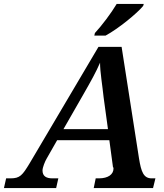

<svg xmlns="http://www.w3.org/2000/svg" viewBox="-63 -951 828 971"><path d="M414 -771H471C536 -806 632 -885 661 -921L664 -931H527C499 -884 453 -823 417 -784ZM232 -49H202C171 -49 152 -60 152 -89C152 -104 165 -136 173 -149L226 -242H490L509 -101C508 -107 511 -108 511 -99C511 -69 484 -49 437 -49H421L411 0H711L723 -49H704C663 -49 651 -82 640 -150L552 -714H435L88 -127C50 -64 38 -49 -10 -49H-32L-43 0H221ZM360 -476C396 -539 423 -587 443 -634C443 -586 455 -518 461 -459L483 -298H258Z"/></svg>

Font: Noto Serif Semi
Style: Italic
Weight: 600
Italic angle: -12°
Designer: Monotype Design Team
Foundry: Monotype Imaging Inc.
Version: Version 1.901